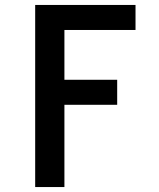

<svg xmlns="http://www.w3.org/2000/svg" viewBox="-20 -540 640 775"><path d="M122 215V-520H527V-419H240V-218H453V-117H240V215Z"/></svg>

Font: Iosevka Fixed Extended
Style: Bold
Weight: 700
Width: 7
Monospace: yes
Designer: Belleve Invis
Foundry: Belleve Invis
Version: Version 24.1.1; ttfautohint (v1.8.4)